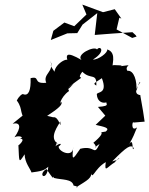

<svg xmlns="http://www.w3.org/2000/svg" viewBox="-20 -772 649 835"><path d="M78 -269 35 -234C70 -242 73 -217 43 -175C61 -185 89 -175 66 -168C98 -171 55 -133 60 -141C64 -66 60 -59 87 -101C88 -64 112 -38 117 -22C155 -27 173 -30 190 -47C184 21 140 -11 182 -37C229 33 201 -19 215 2C249 11 294 5 300 35C332 42 308 44 312 42C359 12 384 2 375 -28C381 19 388 -37 440 -67C433 -17 447 -47 479 -66C501 -96 514 -82 468 -70C533 -136 549 -145 562 -128C552 -103 564 -186 539 -140C565 -186 560 -181 576 -218C547 -196 556 -251 561 -239L609 -243C600 -301 606 -269 590 -358C604 -360 546 -350 587 -410C593 -410 589 -434 573 -376C577 -418 563 -468 534 -464C518 -490 571 -492 503 -484C503 -484 529 -488 474 -489C459 -475 494 -543 446 -557C451 -544 407 -511 384 -513C443 -549 416 -576 402 -557C389 -574 308 -534 335 -511C267 -550 262 -537 279 -493C291 -537 220 -497 217 -460C184 -508 215 -471 199 -507C217 -459 165 -452 181 -412C120 -406 158 -443 113 -432C115 -379 104 -354 82 -362C77 -367 60 -350 53 -335C85 -292 57 -278 106 -236ZM438 -269 396 -229C434 -220 460 -216 440 -200C392 -191 457 -210 386 -151C414 -125 371 -119 413 -146C386 -89 397 -142 329 -125C294 -74 293 -72 298 -134C301 -84 234 -111 235 -135C265 -157 213 -148 198 -102C253 -171 206 -157 235 -145C186 -171 238 -231 242 -244C247 -197 238 -268 211 -262L185 -268C237 -302 256 -320 245 -330C236 -302 240 -348 280 -376C274 -405 256 -357 299 -407C247 -368 305 -413 305 -413C364 -454 305 -416 338 -460C375 -423 401 -458 399 -400C380 -410 395 -412 423 -432C450 -362 402 -374 401 -362C404 -309 463 -325 446 -339C430 -321 471 -312 406 -307ZM574 -613 555 -607 487 -644 499 -695 508 -691 479 -732 428 -719 338 -752 356 -709 303 -658 260 -674 212 -638 201 -598 273 -627 316 -628 339 -665 403 -715 392 -620 469 -626 556 -632 570 -619Z"/></svg>

Font: Asimov Aggro
Style: It
Weight: 500
Designer: Google
Version: Version 2.000980; 2014